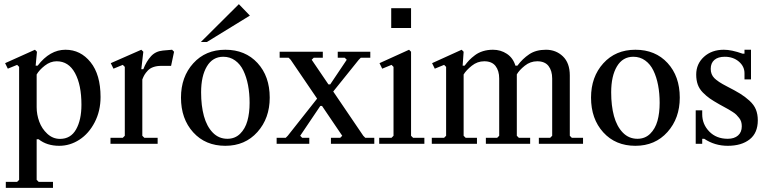

<svg xmlns="http://www.w3.org/2000/svg" viewBox="-20 -701 3753 936"><path d="M73.2 175.8V-375L63.5 -384.8L18.1 -366.2L4.9 -393.1L150.4 -458.5L160.2 -448.7L153.8 -380.9H163.6Q223.1 -458.5 299.3 -458.5Q372.6 -458.5 421.4 -397.9Q470.2 -337.4 470.2 -228Q470.2 -160.2 441.7 -105Q413.1 -49.8 367.2 -20Q321.3 9.8 269 9.8Q208.5 9.8 168.5 -22H158.7V175.8L168.5 185.5H238.3V214.8H8.3V185.5H63.5ZM158.7 -178.2Q158.7 -142.6 171.4 -107.9Q184.1 -73.2 210.9 -48.6Q237.8 -23.9 272.5 -23.9Q324.7 -23.9 350.8 -70.1Q377 -116.2 377 -190.4Q377 -287.1 345.7 -344.7Q314.5 -402.3 256.3 -402.3Q225.6 -402.3 198.5 -381.1Q171.4 -359.9 158.7 -337.9Z M588.4 -39.1V-375L578.6 -384.8L533.2 -366.2L520 -393.1L668.9 -458.5L678.7 -448.7L668.9 -363.8H678.7Q693.8 -402.3 716.1 -426.8Q738.3 -451.2 774.4 -454.6L818.8 -458.5L828.6 -448.7L814 -379.9H766.1Q744.1 -379.9 727.5 -374Q710.9 -368.2 700.4 -356.9Q689.9 -345.7 684.3 -336.2Q678.7 -326.7 673.8 -313.5V-39.1L683.6 -29.3H748.5V0H518.6V-29.3H578.6Z M988.3 -496.1H959L1144.5 -680.7L1198.2 -625ZM862.3 -225.1Q862.3 -326.2 922.1 -392.3Q981.9 -458.5 1078.6 -458.5Q1175.8 -458.5 1235.4 -393.8Q1294.9 -329.1 1294.9 -225.1Q1294.9 -124.5 1234.9 -57.4Q1174.8 9.8 1078.6 9.8Q981.4 9.8 921.9 -55.9Q862.3 -121.6 862.3 -225.1ZM960.4 -251Q960.4 -185.5 974.1 -135.3Q987.8 -85 1017.1 -54.7Q1046.4 -24.4 1088.4 -24.4Q1125.5 -24.4 1150.4 -48.8Q1175.3 -73.2 1186 -111.6Q1196.8 -149.9 1196.8 -199.7Q1196.8 -246.1 1189.2 -285.6Q1181.6 -325.2 1166.5 -356.7Q1151.4 -388.2 1126.2 -406.2Q1101.1 -424.3 1068.4 -424.3Q1016.6 -424.3 988.5 -377.2Q960.4 -330.1 960.4 -251Z M1443.4 -39.1 1453.1 -29.3H1487.8V0H1328.6V-29.3H1373L1382.8 -39.1L1525.9 -220.2L1397 -409.7L1387.2 -419.4H1343.3V-448.7H1553.7V-419.4H1509.3L1499.5 -409.7L1581.1 -289.6H1589.8L1670.4 -409.7L1660.6 -419.4H1626.5V-448.7H1785.2V-419.4H1738.8L1729 -409.7L1604.5 -254.9L1751 -39.1L1760.7 -29.3H1804.7V0H1593.3V-29.3H1638.7L1648.4 -39.1L1549.8 -184.6H1541.5Z M1887.2 -564.5V-661.1H1983.9V-564.5ZM1898.4 -39.1V-375L1888.7 -384.8L1843.3 -366.2L1830.1 -393.1L1974.1 -458.5L1983.9 -448.7V-39.1L1993.7 -29.3H2048.8V0H1828.6V-29.3H1888.7Z M2154.8 -39.1V-375L2145 -384.8L2099.6 -366.2L2086.4 -393.1L2230.5 -458.5L2240.2 -448.7L2235.4 -380.9H2245.1Q2256.8 -396.5 2267.8 -408Q2278.8 -419.4 2295.7 -432.1Q2312.5 -444.8 2335 -451.7Q2357.4 -458.5 2383.3 -458.5Q2420.9 -458.5 2450.9 -438.7Q2481 -418.9 2492.7 -380.9H2502.4Q2527.3 -414.6 2560.1 -436.5Q2592.8 -458.5 2641.6 -458.5Q2690.4 -458.5 2724.1 -426.3Q2757.8 -394 2757.8 -333V-39.1L2767.6 -29.3H2822.3V0H2606.9V-29.3H2662.1L2671.9 -39.1V-317.9Q2671.9 -356 2654.1 -379.2Q2636.2 -402.3 2599.1 -402.3Q2565.4 -402.3 2538.3 -380.6Q2511.2 -358.9 2499.5 -338.4V-333V-39.1L2509.3 -29.3H2564.5V0H2348.6V-29.3H2403.8L2413.6 -39.1V-317.9Q2413.6 -356 2395.8 -379.2Q2377.9 -402.3 2340.8 -402.3Q2307.1 -402.3 2279.8 -380.4Q2252.4 -358.4 2240.2 -337.9V-39.1L2250 -29.3H2305.2V0H2085V-29.3H2145Z M2861.3 -225.1Q2861.3 -326.2 2921.1 -392.3Q2981 -458.5 3077.6 -458.5Q3174.8 -458.5 3234.4 -393.8Q3293.9 -329.1 3293.9 -225.1Q3293.9 -124.5 3233.9 -57.4Q3173.8 9.8 3077.6 9.8Q2980.5 9.8 2920.9 -55.9Q2861.3 -121.6 2861.3 -225.1ZM2959.5 -251Q2959.5 -185.5 2973.1 -135.3Q2986.8 -85 3016.1 -54.7Q3045.4 -24.4 3087.4 -24.4Q3124.5 -24.4 3149.4 -48.8Q3174.3 -73.2 3185.1 -111.6Q3195.8 -149.9 3195.8 -199.7Q3195.8 -246.1 3188.2 -285.6Q3180.7 -325.2 3165.5 -356.7Q3150.4 -388.2 3125.2 -406.2Q3100.1 -424.3 3067.4 -424.3Q3015.6 -424.3 2987.5 -377.2Q2959.5 -330.1 2959.5 -251Z M3641.1 -314H3609.4V-344.2Q3609.4 -377.4 3581.8 -400.9Q3554.2 -424.3 3513.2 -424.3Q3480.5 -424.3 3462.6 -408.9Q3444.8 -393.6 3444.8 -365.2Q3444.8 -337.9 3462.4 -320.1Q3480 -302.2 3522.9 -280.3Q3564 -259.3 3587.9 -244.6Q3611.8 -230 3633.8 -210Q3655.8 -189.9 3665 -167Q3674.3 -144 3674.3 -114.7Q3674.3 -52.7 3634.5 -21.5Q3594.7 9.8 3527.8 9.8Q3464.4 9.8 3413.1 -24.4H3403.3V0H3371.6V-163.1H3403.3V-144Q3403.3 -95.2 3437.7 -59.8Q3472.2 -24.4 3527.8 -24.4Q3559.6 -24.4 3577.9 -40.5Q3596.2 -56.6 3596.2 -85.4Q3596.2 -97.2 3593.3 -107.2Q3590.3 -117.2 3583.3 -126Q3576.2 -134.8 3570.1 -141.1Q3564 -147.5 3551.8 -155.3Q3539.6 -163.1 3532 -167.5Q3524.4 -171.9 3509 -180.2Q3493.7 -188.5 3486.8 -192.4Q3457.5 -209 3440.4 -220.9Q3423.3 -232.9 3406.2 -250.2Q3389.2 -267.6 3381.6 -288.8Q3374 -310.1 3374 -337.4Q3374 -389.6 3411.9 -424.1Q3449.7 -458.5 3508.8 -458.5Q3546.4 -458.5 3599.6 -439.5H3609.4V-458.5H3641.1Z"/></svg>

Font: Happy Times at the IKOB
Style: Regular
Weight: 400
Designer: Lucas Le Bihan
Foundry: Lucas Le Bihan
Version: Version 1.000;PS 1.0;hotconv 1.0.88;makeotf.lib2.5.647800